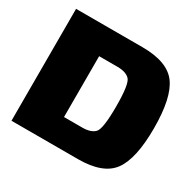

<svg xmlns="http://www.w3.org/2000/svg" viewBox="-147 -839 1023 1003"><g transform="rotate(30 364.0 -337.5)"><path d="M38 0H438.5Q590 0 646.2 -77.2Q702.5 -154.5 702.5 -338Q702.5 -521.5 646.2 -598.2Q590 -675 438.5 -675H38ZM266 -154V-521H376Q428 -521 451.2 -496.8Q474.5 -472.5 474.5 -338Q474.5 -202.5 451.2 -178.2Q428 -154 376 -154Z"/></g></svg>

Font: Anybody UltraCondensed Thin Black
Style: Regular
Weight: 900
Version: Version 1.111